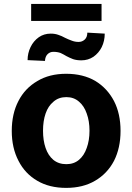

<svg xmlns="http://www.w3.org/2000/svg" viewBox="-20 -917 653 948"><path d="M306.6 10.7Q223.6 10.7 164.1 -24.4Q103.5 -59.6 71.3 -123Q38.1 -186.5 38.1 -270.5Q38.1 -355.5 71.3 -418.9Q103.5 -481.4 164.1 -516.6Q223.6 -552.7 306.6 -552.7Q389.6 -552.7 450.2 -517.6Q509.8 -481.4 543 -418Q575.2 -355.5 575.2 -270.5Q575.2 -186.5 543 -123Q509.8 -59.6 449.2 -24.4Q389.6 10.7 306.6 10.7ZM307.6 -106.4Q344.7 -106.4 370.1 -127.9Q395.5 -149.4 408.2 -186.5Q421.9 -223.6 421.9 -271.5Q421.9 -319.3 408.2 -356.4Q395.5 -393.6 370.1 -415Q344.7 -437.5 307.6 -437.5Q269.5 -437.5 244.1 -415Q217.8 -393.6 205.1 -356.4Q192.4 -319.3 192.4 -271.5Q192.4 -223.6 205.1 -186.5Q217.8 -149.4 243.2 -127.9Q269.5 -106.4 307.6 -106.4ZM411.1 -755.9Q432.6 -754.9 497.1 -751Q497.1 -714.8 482.4 -684.6Q467.8 -655.3 441.4 -636.7Q415 -619.1 381.8 -619.1Q358.4 -619.1 340.8 -625Q323.2 -631.8 308.6 -639.6Q293.9 -648.4 279.3 -655.3Q263.7 -661.1 243.2 -661.1Q226.6 -661.1 214.8 -649.4Q203.1 -637.7 202.1 -616.2Q173.8 -617.2 116.2 -620.1Q116.2 -654.3 130.9 -684.6Q145.5 -714.8 171.9 -733.4Q197.3 -751 230.5 -751Q251 -751 267.6 -745.1Q285.2 -739.3 300.8 -730.5Q316.4 -722.7 333 -716.8Q349.6 -710 368.2 -710Q385.7 -710 398.4 -721.7Q411.1 -733.4 411.1 -755.9ZM481.4 -897.5Q481.4 -876 481.4 -813.5Q394.5 -813.5 133.8 -813.5Q133.8 -834 133.8 -897.5Q220.7 -897.5 481.4 -897.5Z"/></svg>

Font: DeepSea
Style: Bold
Weight: 700
Designer: Stem
Version: Version 3.019;git-0a5106e0b